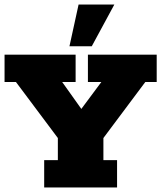

<svg xmlns="http://www.w3.org/2000/svg" viewBox="-20 -823 708 843"><path d="M174 0V-120H234V-217L50 -463H0V-583H312V-463H253L364 -307H309L425 -463H366V-583H668V-463H618L434 -217V-120H494V0ZM285 -620 325 -803H482L383 -620Z"/></svg>

Font: Rokkitt SemiBold Black
Style: Regular
Weight: 900
Version: Version 3.103